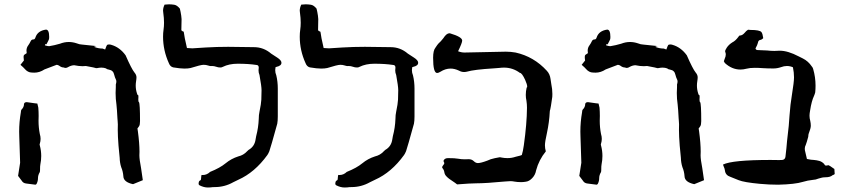

<svg xmlns="http://www.w3.org/2000/svg" viewBox="-20 -835 3909 871"><path d="M141.1 2.9Q121.6 0 99.6 -2.4Q85 -3.9 78.6 -15.1L62 -37.1Q71.3 -92.3 71.3 -96.7Q68.8 -184.6 67.4 -216.3L66.9 -238.3Q66.9 -281.7 74.7 -326.2Q74.7 -334.5 77.6 -337.9Q88.9 -348.6 88.9 -363.3Q90.3 -371.6 101.6 -371.6Q105.5 -371.6 136.2 -366.7L149.4 -365.2Q153.3 -351.1 153.8 -346.7Q155.3 -328.1 155.3 -309.1L154.8 -287.1Q154.8 -256.8 160.6 -227.1Q164.1 -215.8 164.1 -205.1Q164.1 -194.3 160.6 -183.1Q159.7 -181.2 159.7 -179.2Q159.7 -177.2 160.6 -175.3Q167 -151.4 167 -127.4Q167 -108.4 163.1 -89.4Q161.6 -83.5 161.6 -63Q161.6 -56.6 160.2 -53.7Q152.3 -40.5 152.3 -26.6Q152.3 -12.7 145.5 0ZM583.5 0.5Q540.5 -8.8 539.6 -35.2Q538.1 -57.1 529.8 -76.7Q523.4 -96.7 522.9 -119.1L517.6 -174.3Q514.2 -217.8 514.2 -245.6L514.6 -271Q514.6 -278.8 513.7 -285.9Q512.7 -293 512.7 -298.3Q510.7 -339.4 508.3 -360.4Q504.4 -386.2 504.4 -413.1Q504.4 -426.8 505.4 -440.4V-451.7Q507.8 -459.5 507.8 -465.3Q507.8 -471.2 505.4 -475.1Q501.5 -482.4 498 -496.1Q494.1 -515.6 474.6 -519Q462.9 -521 461.9 -524.4Q451.2 -528.3 439.9 -528.3Q431.6 -528.3 419.9 -525.9H414.1V-526.4Q414.1 -527.3 369.6 -535.6Q362.8 -534.7 355 -534.7Q337.9 -534.7 316.4 -539.1Q303.2 -538.6 290 -531.2Q283.7 -526.9 277.3 -526.9Q273.4 -526.9 269.5 -528.8Q258.8 -528.8 249 -536.6Q242.7 -541 236.8 -541Q235.8 -541 181.6 -520Q159.7 -505.4 135.7 -505.4L124 -505.9Q106 -505.9 91.3 -523.4Q87.9 -527.8 72.8 -541L88.4 -560.5Q86.9 -569.3 86.9 -576.7Q86.9 -584 89.8 -586.2Q92.8 -588.4 95.5 -590.1Q98.1 -591.8 101.1 -593.8L100.1 -605.5Q100.1 -619.1 108.9 -630.4Q113.3 -636.2 119.6 -648.9Q123 -656.2 132.3 -656.2Q137.7 -656.2 140.6 -664.6Q150.4 -695.3 188.5 -700.7Q203.1 -700.7 203.1 -667.5Q203.1 -659.2 201.7 -655.8Q200.2 -652.3 198 -647.9Q195.8 -643.6 191.9 -636.2Q189.9 -633.3 189 -633.3Q188 -633.3 187 -634.5Q186 -635.7 185.5 -635.7L183.6 -629.4Q188 -628.9 190.9 -627.4Q197.8 -625.5 203.1 -625.5Q227.5 -629.4 252 -636.7Q272 -644.5 292 -644.5Q310.1 -644.5 328.6 -638.2Q340.3 -633.3 352.5 -632.8L417.5 -626Q417.5 -625.5 410.6 -624.5Q407.7 -624 407.7 -622.6L408.7 -621.6Q427.2 -614.7 445.3 -614.7L457 -610.4Q463.4 -628.9 465.8 -631.3Q469.7 -633.3 475.1 -633.3Q479.5 -633.3 484.4 -631.8Q523.4 -620.6 549.8 -584Q576.7 -522.5 589.8 -506.3Q599.1 -495.6 599.1 -484.4Q599.1 -477.1 597.4 -466.8Q595.7 -456.5 595.7 -447.3Q595.7 -429.2 601.1 -412.1Q603 -403.3 606.9 -403.3Q607.9 -402.8 607.9 -394.5L607.4 -382.8Q607.4 -373 610.4 -371.6Q615.2 -364.7 615.2 -285.6Q615.2 -268.6 610.8 -262.2Q606.4 -255.9 605.2 -254.4Q604 -252.9 603.8 -252.7Q603.5 -252.4 603.5 -252L605.5 -239.3Q612.8 -185.1 612.8 -146.5Q612.8 -132.3 612.3 -130.4Q612.3 -111.8 620.1 -71.3Q623.5 -51.8 627.9 -17.6Z M935.5 15.1 923.3 15.6Q904.8 15.6 885.7 5.9Q880.9 3.4 880.9 -2.4L881.3 -4.4Q881.3 -14.2 889.2 -17.1Q892.6 -19 892.6 -30.3Q892.6 -41.5 896 -41.5L899.4 -41Q918.5 -41 933.1 -55.2Q978 -73.2 1003.4 -94.2Q1028.8 -115.2 1061 -125.5Q1084.5 -130.9 1100.6 -148.4L1107.4 -154.8Q1135.3 -170.4 1139.6 -203.6L1142.1 -217.3Q1152.3 -255.9 1153.8 -295.4Q1153.8 -313.5 1157.2 -328.6Q1164.6 -363.8 1165.5 -382.8L1166.5 -425.8Q1166.5 -443.4 1157.2 -494.6Q1152.8 -504.9 1152.8 -516.1L1153.8 -528.3Q1153.8 -540.5 1142.1 -540.5Q1106.9 -545.9 1058.1 -545.9Q1019.5 -545.9 990.7 -531.7Q985.8 -528.8 980 -528.8Q969.7 -528.8 960.7 -532.2Q951.7 -535.6 941.4 -535.6L937.5 -535.2Q931.6 -535.2 923.1 -538.1Q914.6 -541 903.3 -541Q891.1 -541 844.2 -526.4Q833 -523.9 816.4 -523.9Q797.9 -523.9 765.6 -529.3Q752 -532.7 746.1 -548.3Q719.7 -606.4 719.7 -668.5Q719.7 -685.5 721.9 -700.2Q724.1 -714.8 724.1 -731.9Q724.1 -752.9 720.7 -776.9L719.7 -786.6Q719.7 -799.8 726.6 -814L746.6 -815.4Q757.3 -815.4 770.3 -813.5Q783.2 -811.5 795.9 -795.9L799.3 -780.8Q802.7 -764.2 803.7 -748.5L802.7 -697.8Q807.1 -692.4 810.8 -692.4Q814.5 -692.4 814.9 -682.4Q815.4 -672.4 828.1 -617.2L852.5 -615.7L913.6 -619.6Q962.9 -622.6 1015.1 -622.6L1131.8 -621.1Q1175.8 -621.1 1210 -591.8L1237.8 -573.7Q1256.8 -561.5 1256.8 -550.3Q1256.8 -536.6 1234.4 -531.7L1230 -530.3L1228.5 -517.1Q1228.5 -504.4 1233.4 -493.2Q1240.2 -464.4 1240.2 -433.1V-307.1Q1240.2 -286.6 1237.8 -273.9Q1208 -166 1202.1 -149.9L1201.2 -147.5Q1197.3 -138.2 1192.9 -131.8Q1135.7 -52.7 1061 -19.5L1038.1 -8.3Q999 13.7 954.1 13.7Q943.4 13.7 935.5 15.1Z M1555.7 15.1 1543.5 15.6Q1524.9 15.6 1505.9 5.9Q1501 3.4 1501 -2.4L1501.5 -4.4Q1501.5 -14.2 1509.3 -17.1Q1512.7 -19 1512.7 -30.3Q1512.7 -41.5 1516.1 -41.5L1519.5 -41Q1538.6 -41 1553.2 -55.2Q1598.1 -73.2 1623.5 -94.2Q1648.9 -115.2 1681.2 -125.5Q1704.6 -130.9 1720.7 -148.4L1727.5 -154.8Q1755.4 -170.4 1759.8 -203.6L1762.2 -217.3Q1772.5 -255.9 1773.9 -295.4Q1773.9 -313.5 1777.3 -328.6Q1784.7 -363.8 1785.6 -382.8L1786.6 -425.8Q1786.6 -443.4 1777.3 -494.6Q1772.9 -504.9 1772.9 -516.1L1773.9 -528.3Q1773.9 -540.5 1762.2 -540.5Q1727.1 -545.9 1678.2 -545.9Q1639.6 -545.9 1610.8 -531.7Q1606 -528.8 1600.1 -528.8Q1589.8 -528.8 1580.8 -532.2Q1571.8 -535.6 1561.5 -535.6L1557.6 -535.2Q1551.8 -535.2 1543.2 -538.1Q1534.7 -541 1523.4 -541Q1511.2 -541 1464.4 -526.4Q1453.1 -523.9 1436.5 -523.9Q1418 -523.9 1385.7 -529.3Q1372.1 -532.7 1366.2 -548.3Q1339.8 -606.4 1339.8 -668.5Q1339.8 -685.5 1342 -700.2Q1344.2 -714.8 1344.2 -731.9Q1344.2 -752.9 1340.8 -776.9L1339.8 -786.6Q1339.8 -799.8 1346.7 -814L1366.7 -815.4Q1377.4 -815.4 1390.4 -813.5Q1403.3 -811.5 1416 -795.9L1419.4 -780.8Q1422.9 -764.2 1423.8 -748.5L1422.9 -697.8Q1427.2 -692.4 1430.9 -692.4Q1434.6 -692.4 1435.1 -682.4Q1435.5 -672.4 1448.2 -617.2L1472.7 -615.7L1533.7 -619.6Q1583 -622.6 1635.3 -622.6L1752 -621.1Q1795.9 -621.1 1830.1 -591.8L1857.9 -573.7Q1877 -561.5 1877 -550.3Q1877 -536.6 1854.5 -531.7L1850.1 -530.3L1848.6 -517.1Q1848.6 -504.4 1853.5 -493.2Q1860.4 -464.4 1860.4 -433.1V-307.1Q1860.4 -286.6 1857.9 -273.9Q1828.1 -166 1822.3 -149.9L1821.3 -147.5Q1817.4 -138.2 1813 -131.8Q1755.9 -52.7 1681.2 -19.5L1658.2 -8.3Q1619.1 13.7 1574.2 13.7Q1563.5 13.7 1555.7 15.1Z M2053.7 1.5 2043.9 -5.9Q2030.3 -14.6 2017.6 -23.9Q2010.3 -29.3 2003.7 -36.6Q1997.1 -43.9 1995.6 -54.2Q1994.1 -64.5 1987.3 -72.3Q1985.8 -74.2 1985.8 -76.2Q1985.8 -80.1 1990.7 -85.7Q1995.6 -91.3 1995.6 -94.7Q1995.6 -97.2 1993.9 -99.1Q1992.2 -101.1 1992.2 -106.4Q1997.1 -117.7 2012.7 -117.7Q2044.4 -117.7 2058.3 -115Q2072.3 -112.3 2088.9 -112.3L2106.4 -112.8Q2120.1 -112.8 2129.2 -104Q2138.2 -95.2 2147.9 -95.2Q2161.1 -95.2 2190.9 -106.4Q2204.6 -113.3 2224.4 -117.4Q2244.1 -121.6 2246.6 -121.6Q2251.5 -121.6 2256.3 -120.1Q2269.5 -117.7 2282.2 -117.7Q2301.3 -117.7 2319.8 -124Q2325.7 -126 2332.5 -127.2Q2339.4 -128.4 2347.2 -131.8Q2352.5 -148.4 2356.4 -176.3Q2370.1 -274.4 2370.6 -346.2Q2370.6 -362.3 2368.2 -377.9Q2365.2 -391.1 2365.2 -404.3Q2365.2 -420.9 2369.1 -437.5Q2371.6 -438 2371.6 -442.4Q2371.6 -451.7 2362.3 -472.7Q2347.7 -504.4 2338.4 -504.4Q2306.2 -528.3 2266.6 -528.3Q2256.3 -528.3 2245.4 -526.9Q2234.4 -525.4 2220.2 -524.9Q2130.4 -519.5 2097.7 -509.8Q2091.3 -508.3 2085.4 -508.3Q2073.2 -508.3 2062 -514.6Q2042.5 -523.9 2023.9 -523.9Q2000.5 -523.9 1977.5 -509.3Q1968.8 -503.9 1962.9 -503.9Q1944.8 -503.9 1944.8 -572.8Q1944.8 -606.4 1955.6 -619.1Q1964.8 -633.3 1969.2 -637.7Q1979.5 -646.5 1991.2 -661.6Q2005.4 -684.1 2019 -684.1L2022 -683.6Q2076.7 -667.5 2076.7 -650.9Q2076.7 -640.6 2058.1 -602.5Q2072.8 -596.7 2086.9 -596.7L2274.4 -600.6Q2296.9 -600.6 2318.8 -596.7Q2402.3 -578.1 2460.9 -513.7Q2474.6 -499 2477.5 -476.6Q2478.5 -465.3 2481 -453.1Q2485.8 -431.2 2485.8 -408.7L2485.4 -395.5Q2478 -343.3 2476.1 -338.1Q2474.1 -333 2474.1 -329.1Q2471.7 -280.8 2461.4 -232.9Q2452.1 -191.9 2452.1 -175.8Q2452.1 -162.1 2456.1 -148.4Q2424.8 -109.9 2412.1 -62.5Q2408.7 -42 2394.5 -27.1Q2380.4 -12.2 2365.2 -10.7Q2354.5 -8.8 2343.8 -8.8Q2327.1 -8.8 2314 -11.2Q2304.7 -13.2 2295.4 -13.2Q2287.6 -13.2 2271.5 -11.7Q2184.6 -3.4 2140.1 -3.4Q2115.2 -3.4 2053.7 1.5Z M2687 2.9Q2667.5 0 2645.5 -2.4Q2630.9 -3.9 2624.5 -15.1L2607.9 -37.1Q2617.2 -92.3 2617.2 -96.7Q2614.7 -184.6 2613.3 -216.3L2612.8 -238.3Q2612.8 -281.7 2620.6 -326.2Q2620.6 -334.5 2623.5 -337.9Q2634.8 -348.6 2634.8 -363.3Q2636.2 -371.6 2647.5 -371.6Q2651.4 -371.6 2682.1 -366.7L2695.3 -365.2Q2699.2 -351.1 2699.7 -346.7Q2701.2 -328.1 2701.2 -309.1L2700.7 -287.1Q2700.7 -256.8 2706.5 -227.1Q2710 -215.8 2710 -205.1Q2710 -194.3 2706.5 -183.1Q2705.6 -181.2 2705.6 -179.2Q2705.6 -177.2 2706.5 -175.3Q2712.9 -151.4 2712.9 -127.4Q2712.9 -108.4 2709 -89.4Q2707.5 -83.5 2707.5 -63Q2707.5 -56.6 2706.1 -53.7Q2698.2 -40.5 2698.2 -26.6Q2698.2 -12.7 2691.4 0ZM3129.4 0.5Q3086.4 -8.8 3085.4 -35.2Q3084 -57.1 3075.7 -76.7Q3069.3 -96.7 3068.8 -119.1L3063.5 -174.3Q3060.1 -217.8 3060.1 -245.6L3060.5 -271Q3060.5 -278.8 3059.6 -285.9Q3058.6 -293 3058.6 -298.3Q3056.6 -339.4 3054.2 -360.4Q3050.3 -386.2 3050.3 -413.1Q3050.3 -426.8 3051.3 -440.4V-451.7Q3053.7 -459.5 3053.7 -465.3Q3053.7 -471.2 3051.3 -475.1Q3047.4 -482.4 3043.9 -496.1Q3040 -515.6 3020.5 -519Q3008.8 -521 3007.8 -524.4Q2997.1 -528.3 2985.8 -528.3Q2977.5 -528.3 2965.8 -525.9H2960V-526.4Q2960 -527.3 2915.5 -535.6Q2908.7 -534.7 2900.9 -534.7Q2883.8 -534.7 2862.3 -539.1Q2849.1 -538.6 2835.9 -531.2Q2829.6 -526.9 2823.2 -526.9Q2819.3 -526.9 2815.4 -528.8Q2804.7 -528.8 2794.9 -536.6Q2788.6 -541 2782.7 -541Q2781.7 -541 2727.5 -520Q2705.6 -505.4 2681.6 -505.4L2669.9 -505.9Q2651.9 -505.9 2637.2 -523.4Q2633.8 -527.8 2618.7 -541L2634.3 -560.5Q2632.8 -569.3 2632.8 -576.7Q2632.8 -584 2635.7 -586.2Q2638.7 -588.4 2641.4 -590.1Q2644 -591.8 2647 -593.8L2646 -605.5Q2646 -619.1 2654.8 -630.4Q2659.2 -636.2 2665.5 -648.9Q2668.9 -656.2 2678.2 -656.2Q2683.6 -656.2 2686.5 -664.6Q2696.3 -695.3 2734.4 -700.7Q2749 -700.7 2749 -667.5Q2749 -659.2 2747.6 -655.8Q2746.1 -652.3 2743.9 -647.9Q2741.7 -643.6 2737.8 -636.2Q2735.8 -633.3 2734.9 -633.3Q2733.9 -633.3 2732.9 -634.5Q2731.9 -635.7 2731.4 -635.7L2729.5 -629.4Q2733.9 -628.9 2736.8 -627.4Q2743.7 -625.5 2749 -625.5Q2773.4 -629.4 2797.9 -636.7Q2817.9 -644.5 2837.9 -644.5Q2856 -644.5 2874.5 -638.2Q2886.2 -633.3 2898.4 -632.8L2963.4 -626Q2963.4 -625.5 2956.5 -624.5Q2953.6 -624 2953.6 -622.6L2954.6 -621.6Q2973.1 -614.7 2991.2 -614.7L3002.9 -610.4Q3009.3 -628.9 3011.7 -631.3Q3015.6 -633.3 3021 -633.3Q3025.4 -633.3 3030.3 -631.8Q3069.3 -620.6 3095.7 -584Q3122.6 -522.5 3135.7 -506.3Q3145 -495.6 3145 -484.4Q3145 -477.1 3143.3 -466.8Q3141.6 -456.5 3141.6 -447.3Q3141.6 -429.2 3147 -412.1Q3148.9 -403.3 3152.8 -403.3Q3153.8 -402.8 3153.8 -394.5L3153.3 -382.8Q3153.3 -373 3156.2 -371.6Q3161.1 -364.7 3161.1 -285.6Q3161.1 -268.6 3156.7 -262.2Q3152.3 -255.9 3151.1 -254.4Q3149.9 -252.9 3149.7 -252.7Q3149.4 -252.4 3149.4 -252L3151.4 -239.3Q3158.7 -185.1 3158.7 -146.5Q3158.7 -132.3 3158.2 -130.4Q3158.2 -111.8 3166 -71.3Q3169.4 -51.8 3173.8 -17.6Z M3510.3 2.9Q3468.8 2.9 3427.7 -1Q3355 -7.8 3331.1 -17.6L3293.5 -32.7Q3271 -40 3268.6 -61.5Q3267.6 -70.3 3263.2 -79.1Q3261.2 -83.5 3259.8 -88.4Q3301.8 -109.4 3475.1 -109.4Q3509.3 -109.4 3514.2 -108.9Q3522 -108.9 3528.8 -109.4Q3540.5 -110.8 3543 -122.6Q3545.4 -141.6 3547.4 -161.6Q3550.3 -197.8 3553.7 -224.6Q3558.6 -260.7 3561.5 -309.6Q3565.4 -363.8 3572.3 -403.3Q3582 -462.9 3582 -483.9Q3582 -506.3 3577.1 -529.8Q3564 -535.6 3549.8 -535.6Q3536.6 -535.6 3522.9 -530.3Q3505.9 -524.4 3487.8 -524.4Q3462.9 -524.4 3438.5 -525.9Q3421.9 -527.3 3404.3 -527.3Q3381.3 -527.3 3366.9 -523.4Q3352.5 -519.5 3338.9 -519.5Q3300.3 -519.5 3268.1 -549.3Q3267.1 -550.8 3266.1 -553Q3265.1 -555.2 3263.7 -557.1Q3265.1 -563 3267.6 -568.4Q3272.5 -579.1 3272.5 -587.9Q3272.5 -593.8 3270 -599.6Q3269.5 -600.6 3269.5 -602.1Q3269.5 -607.4 3276.9 -618.7Q3285.6 -632.3 3302.7 -643.1Q3315.9 -649.4 3329.1 -667Q3333 -673.8 3335.9 -673.8Q3347.7 -673.8 3358.4 -686.5Q3364.7 -694.8 3373.5 -700.2L3384.3 -699.2Q3426.3 -699.2 3434.1 -689.5Q3439.5 -683.1 3442.4 -662.1Q3436 -654.8 3428 -653.6Q3419.9 -652.3 3418 -640.1Q3416.5 -632.3 3407.2 -615.2Q3409.7 -607.9 3416.5 -607.9Q3451.7 -606.9 3460.4 -606Q3476.6 -604 3493.2 -604L3517.1 -605Q3554.2 -605 3603.5 -579.1L3622.1 -569.8Q3646.5 -557.6 3662.6 -533.7Q3667.5 -528.3 3668.9 -522Q3679.7 -484.9 3679.7 -446.3Q3679.7 -431.2 3678.2 -416Q3676.3 -408.2 3672.9 -400.4Q3661.6 -376.5 3655.3 -335.4Q3652.3 -320.3 3652.3 -310.1Q3652.3 -298.3 3655.8 -286.1Q3658.2 -275.9 3658.2 -263.7Q3657.7 -252 3649.4 -231Q3647.5 -226.6 3647.2 -221.9Q3647 -217.3 3646.5 -214.4Q3639.6 -188.5 3635.3 -177.7Q3630.9 -169.4 3630.9 -161.1L3631.3 -153.8Q3637.2 -129.9 3640.6 -113.8Q3661.1 -109.4 3671.9 -109.4Q3684.6 -108.4 3696.8 -105Q3709 -101.6 3719.2 -90.8Q3721.7 -84 3726.6 -84Q3735.4 -84 3735.4 -85L3734.9 -85.4L3735.8 -85.9Q3741.7 -85.9 3765.1 -68.4L3766.6 -45.4Q3764.6 -44.4 3762.5 -42.7Q3760.3 -41 3757.3 -40.5Q3746.6 -30.8 3724.6 -30.8Q3710 -30.8 3692.9 -24.9Q3680.7 -19.5 3667.5 -19Q3644 -16.6 3621.6 -9.8Q3586.9 1 3510.3 2.9Z"/></svg>

Font: Kurland
Style: Regular
Weight: 400
Designer: GGBot
Version: 0.22